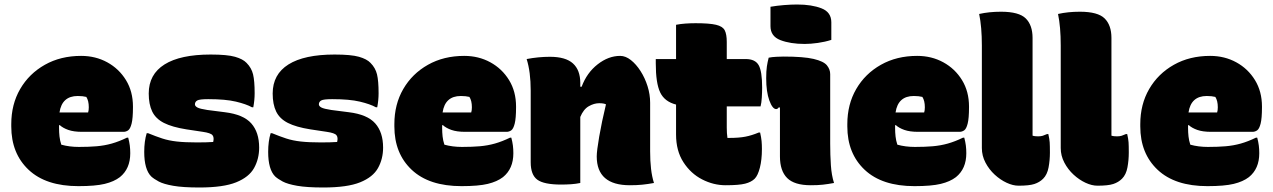

<svg xmlns="http://www.w3.org/2000/svg" viewBox="-20 -812 5650 852"><path d="M340 -564Q404 -564 456 -535.5Q508 -507 539 -456.5Q570 -406 570 -339V-336Q570 -287 564 -263.5Q558 -240 548.5 -233.5Q539 -227 528 -227H344Q307 -227 283 -235.5Q259 -244 245 -257L242 -256V-244Q242 -225 244 -206.5Q246 -188 252 -170Q288 -160 330 -160Q375 -160 409.5 -163Q444 -166 476 -175Q508 -184 543 -201H549Q554 -182 556 -166Q558 -150 558 -132Q558 -63 512 -26Q486 -6 444.5 4Q403 14 328 14Q184 14 107 -58.5Q30 -131 30 -251V-261Q30 -349 69.5 -417Q109 -485 179 -524.5Q249 -564 340 -564ZM325 -386Q255 -386 244 -313H371Q374 -322 374 -336Q374 -365 363 -382Q347 -386 325 -386Z M854 -180Q876 -180 894 -180.5Q912 -181 926 -182Q931 -202 923 -212Q915 -222 880 -227L807 -238Q744 -248 707.5 -266.5Q671 -285 655.5 -317Q640 -349 640 -397Q640 -482 710 -526Q780 -570 915 -570Q988 -570 1023 -560Q1058 -550 1074 -533Q1096 -511 1103 -482Q1110 -453 1110 -398Q1110 -368 1104 -336H1098Q1073 -350 1027 -361Q981 -372 904 -372Q865 -372 855 -366Q845 -360 845 -349Q845 -341 856 -335Q867 -329 900 -324L978 -314Q1060 -304 1095 -264.5Q1130 -225 1130 -157Q1130 -107 1107.5 -66.5Q1085 -26 1028 -3Q971 20 865 20Q792 20 749 12.5Q706 5 684.5 -6.5Q663 -18 651 -29Q620 -60 620 -138Q620 -185 631 -221H637Q671 -207 700 -197.5Q729 -188 765 -184Q801 -180 854 -180Z M1404 -180Q1426 -180 1444 -180.5Q1462 -181 1476 -182Q1481 -202 1473 -212Q1465 -222 1430 -227L1357 -238Q1294 -248 1257.5 -266.5Q1221 -285 1205.5 -317Q1190 -349 1190 -397Q1190 -482 1260 -526Q1330 -570 1465 -570Q1538 -570 1573 -560Q1608 -550 1624 -533Q1646 -511 1653 -482Q1660 -453 1660 -398Q1660 -368 1654 -336H1648Q1623 -350 1577 -361Q1531 -372 1454 -372Q1415 -372 1405 -366Q1395 -360 1395 -349Q1395 -341 1406 -335Q1417 -329 1450 -324L1528 -314Q1610 -304 1645 -264.5Q1680 -225 1680 -157Q1680 -107 1657.5 -66.5Q1635 -26 1578 -3Q1521 20 1415 20Q1342 20 1299 12.5Q1256 5 1234.5 -6.5Q1213 -18 1201 -29Q1170 -60 1170 -138Q1170 -185 1181 -221H1187Q1221 -207 1250 -197.5Q1279 -188 1315 -184Q1351 -180 1404 -180Z M2040 -564Q2104 -564 2156 -535.5Q2208 -507 2239 -456.5Q2270 -406 2270 -339V-336Q2270 -287 2264 -263.5Q2258 -240 2248.5 -233.5Q2239 -227 2228 -227H2044Q2007 -227 1983 -235.5Q1959 -244 1945 -257L1942 -256V-244Q1942 -225 1944 -206.5Q1946 -188 1952 -170Q1988 -160 2030 -160Q2075 -160 2109.5 -163Q2144 -166 2176 -175Q2208 -184 2243 -201H2249Q2254 -182 2256 -166Q2258 -150 2258 -132Q2258 -63 2212 -26Q2186 -6 2144.5 4Q2103 14 2028 14Q1884 14 1807 -58.5Q1730 -131 1730 -251V-261Q1730 -349 1769.5 -417Q1809 -485 1879 -524.5Q1949 -564 2040 -564ZM2025 -386Q1955 -386 1944 -313H2071Q2074 -322 2074 -336Q2074 -365 2063 -382Q2047 -386 2025 -386Z M2555 0Q2536 4 2514.5 5.5Q2493 7 2470 7Q2394 7 2364.5 -14.5Q2335 -36 2335 -92V-410Q2335 -493 2317 -550Q2343 -555 2369 -557.5Q2395 -560 2420 -560Q2490 -560 2522.5 -530.5Q2555 -501 2555 -444V-427H2561Q2584 -489 2632 -526.5Q2680 -564 2732 -564Q2756 -564 2779.5 -545.5Q2803 -527 2822.5 -496.5Q2842 -466 2853.5 -429.5Q2865 -393 2865 -356V-140Q2865 -98 2869 -63Q2873 -28 2882 0Q2855 5 2830.5 7.5Q2806 10 2775 10Q2628 10 2628 -118Q2628 -142 2639 -206Q2650 -270 2669 -349Q2659 -354 2639 -354Q2616 -354 2592.5 -340.5Q2569 -327 2555 -293Z M3353 -224Q3358 -202 3359.5 -186Q3361 -170 3361 -151Q3361 -103 3352 -68Q3343 -33 3329 -19Q3314 -4 3286.5 3Q3259 10 3200 10Q3146 10 3095.5 -16Q3045 -42 3012.5 -92.5Q2980 -143 2980 -215V-348Q2929 -361 2909.5 -402Q2890 -443 2890 -531V-550H2980V-702Q3000 -706 3022.5 -707.5Q3045 -709 3067 -709Q3128 -709 3157.5 -702Q3187 -695 3196 -677.5Q3205 -660 3205 -626V-550H3289Q3331 -550 3346.5 -523Q3362 -496 3362 -423Q3362 -403 3360.5 -379Q3359 -355 3355 -340H3205V-246Q3205 -220 3208 -200H3218Q3259 -200 3287.5 -205.5Q3316 -211 3347 -224Z M3441 -118V-335H3435Q3431 -328 3424 -328Q3408 -328 3394 -366Q3380 -404 3380 -465Q3380 -497 3383 -517Q3386 -537 3391 -556Q3405 -559 3425.5 -560Q3446 -561 3457 -561Q3546 -561 3590.5 -550.5Q3635 -540 3649.5 -522Q3664 -504 3664 -483V-175Q3664 -124 3667 -79Q3670 -34 3681 0Q3654 5 3631.5 7.5Q3609 10 3578 10Q3505 10 3473 -22Q3441 -54 3441 -118ZM3399 -782Q3428 -787 3459.5 -789.5Q3491 -792 3517 -792Q3582 -792 3625.5 -775Q3669 -758 3669 -713V-635Q3641 -626 3609 -621.5Q3577 -617 3551 -617Q3487 -617 3443 -634Q3399 -651 3399 -696Z M4050 -564Q4114 -564 4166 -535.5Q4218 -507 4249 -456.5Q4280 -406 4280 -339V-336Q4280 -287 4274 -263.5Q4268 -240 4258.5 -233.5Q4249 -227 4238 -227H4054Q4017 -227 3993 -235.5Q3969 -244 3955 -257L3952 -256V-244Q3952 -225 3954 -206.5Q3956 -188 3962 -170Q3998 -160 4040 -160Q4085 -160 4119.5 -163Q4154 -166 4186 -175Q4218 -184 4253 -201H4259Q4264 -182 4266 -166Q4268 -150 4268 -132Q4268 -63 4222 -26Q4196 -6 4154.5 4Q4113 14 4038 14Q3894 14 3817 -58.5Q3740 -131 3740 -251V-261Q3740 -349 3779.5 -417Q3819 -485 3889 -524.5Q3959 -564 4050 -564ZM4035 -386Q3965 -386 3954 -313H4081Q4084 -322 4084 -336Q4084 -365 4073 -382Q4057 -386 4035 -386Z M4337 -610Q4337 -693 4325 -750Q4369 -760 4422 -760Q4502 -760 4532 -730Q4562 -700 4562 -644V-210Q4568 -208 4575.5 -207.5Q4583 -207 4587 -207Q4599 -207 4607 -209.5Q4615 -212 4626 -217H4632Q4637 -195 4638 -180.5Q4639 -166 4639 -135Q4639 -101 4633 -69Q4627 -37 4609 -19Q4593 -3 4570 4.5Q4547 12 4500 12Q4475 12 4447 -1Q4419 -14 4394 -37Q4369 -60 4353 -90.5Q4337 -121 4337 -155Z M4687 -610Q4687 -693 4675 -750Q4719 -760 4772 -760Q4852 -760 4882 -730Q4912 -700 4912 -644V-210Q4918 -208 4925.5 -207.5Q4933 -207 4937 -207Q4949 -207 4957 -209.5Q4965 -212 4976 -217H4982Q4987 -195 4988 -180.5Q4989 -166 4989 -135Q4989 -101 4983 -69Q4977 -37 4959 -19Q4943 -3 4920 4.5Q4897 12 4850 12Q4825 12 4797 -1Q4769 -14 4744 -37Q4719 -60 4703 -90.5Q4687 -121 4687 -155Z M5350 -564Q5414 -564 5466 -535.5Q5518 -507 5549 -456.5Q5580 -406 5580 -339V-336Q5580 -287 5574 -263.5Q5568 -240 5558.5 -233.5Q5549 -227 5538 -227H5354Q5317 -227 5293 -235.5Q5269 -244 5255 -257L5252 -256V-244Q5252 -225 5254 -206.5Q5256 -188 5262 -170Q5298 -160 5340 -160Q5385 -160 5419.5 -163Q5454 -166 5486 -175Q5518 -184 5553 -201H5559Q5564 -182 5566 -166Q5568 -150 5568 -132Q5568 -63 5522 -26Q5496 -6 5454.5 4Q5413 14 5338 14Q5194 14 5117 -58.5Q5040 -131 5040 -251V-261Q5040 -349 5079.5 -417Q5119 -485 5189 -524.5Q5259 -564 5350 -564ZM5335 -386Q5265 -386 5254 -313H5381Q5384 -322 5384 -336Q5384 -365 5373 -382Q5357 -386 5335 -386Z"/></svg>

Font: Recursive Sn Csl St XBk
Style: Regular
Weight: 1000
Version: Version 1.079;hotconv 1.0.112;makeotfexe 2.5.65598; ttfautoh